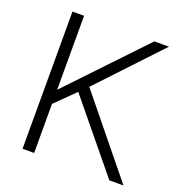

<svg xmlns="http://www.w3.org/2000/svg" viewBox="-128 -823 887 935"><g transform="rotate(20 315.5 -355.5)"><path d="M250 -353 149.9 -254.4V0H89.8V-710.9H149.9V-327.6L514.2 -710.9H589.8L292 -394.5L612.8 0H539.6Z"/></g></svg>

Font: Roboto Light
Style: Regular
Weight: 300
Designer: Google
Version: Version 2.134; 2016; ttfautohint (v1.6)